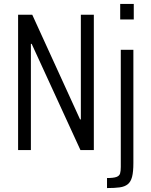

<svg xmlns="http://www.w3.org/2000/svg" viewBox="-20 -763 769 976"><path d="M72 0V-688H144L387 -156H391V-688H457V0H389L141 -540H137V0ZM591 -664V-743H660V-664ZM524 193V142Q557 142 572 136.5Q587 131 590.5 118.5Q594 106 594 86V-510H658V66Q658 110 651.5 135.5Q645 161 629.5 173.5Q614 186 588.5 189.5Q563 193 524 193Z"/></svg>

Font: Saira Condensed
Style: Regular
Weight: 400
Width: 3
Designer: Hector Gatti with collaboration of the Omnibus-Type team
Foundry: Omnibus-Type
Version: Version 1.101